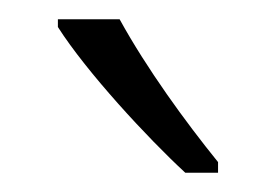

<svg xmlns="http://www.w3.org/2000/svg" viewBox="-20 -785 286 199"><path d="M104 -765H40V-757C70 -710 133 -642 172 -606H206V-617C172 -659 132 -714 104 -765Z"/></svg>

Font: Noto Sans Gujarati UI ExtraCondensed Light
Style: Regular
Weight: 300
Width: 2
Designer: Jelle Bosma - Monotype Design Team, Universal Thirst
Foundry: Monotype Imaging Inc.
Version: Version 2.106